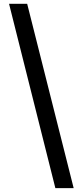

<svg xmlns="http://www.w3.org/2000/svg" viewBox="-20 -806 419 1004"><path d="M269.5 177.7 27.3 -786.1H122.1L365.2 177.7Z"/></svg>

Font: Bpmf GenYo Gothic B
Style: B
Weight: 700
Foundry: But Ko
Version: Version 1.320